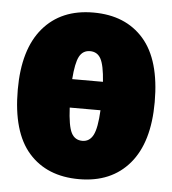

<svg xmlns="http://www.w3.org/2000/svg" viewBox="-46 -596 591 659"><g transform="rotate(5 250.0 -267.0)"><path d="M486 -266Q486 -127 423.5 -53.5Q361 20 250 20Q139 20 76.5 -51Q14 -122 14 -268Q14 -407 76.5 -480.5Q139 -554 250 -554Q361 -554 423.5 -482.5Q486 -411 486 -266ZM197 -320H303Q299 -377 287 -399Q275 -421 250 -421Q225 -421 213 -398.5Q201 -376 197 -320ZM303 -222H197Q200 -159 212 -135.5Q224 -112 250 -112Q275 -112 287.5 -136.5Q300 -161 303 -222Z"/></g></svg>

Font: Fira Sans Extra Condensed Black
Style: Regular
Weight: 900
Width: 1
Designer: Carrois Corporate & Edenspiekermann AG
Foundry: Carrois Corporate GbR & Edenspiekermann AG
Version: Version 4.203